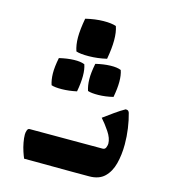

<svg xmlns="http://www.w3.org/2000/svg" viewBox="-107 -805 806 895"><g transform="rotate(15 296.0 -357.5)"><path d="M80 -140Q120 -140 168 -140Q216 -140 265 -140Q314 -140 357.5 -140Q401 -140 432 -140Q444 -140 448 -151Q452 -162 452 -169Q452 -195 431.5 -225.5Q411 -256 391 -278Q414 -295 440 -313.5Q466 -332 489 -345Q498 -345 502 -341Q506 -337 507 -332Q516 -301 521.5 -262.5Q527 -224 527 -186Q527 -135 516 -92.5Q505 -50 478.5 -24.5Q452 1 405 1Q370 1 323 1Q276 1 228.5 0.5Q181 0 143.5 0Q106 0 91 0Q86 -11 79.5 -30.5Q73 -50 69 -71.5Q65 -93 65 -110Q65 -120 68.5 -130Q72 -140 80 -140ZM197 -546Q187 -575 187 -612Q187 -649 197 -704Q243 -715 282.5 -715.5Q322 -716 344 -708Q363 -654 344 -550Q301 -540 259 -539.5Q217 -539 197 -546ZM126 -364Q118 -388 117.5 -419Q117 -450 126 -495Q164 -504 196.5 -505Q229 -506 248 -498Q264 -453 248 -367Q211 -359 177 -358.5Q143 -358 126 -364ZM297 -382Q289 -406 288.5 -437Q288 -468 297 -513Q335 -522 367.5 -523Q400 -524 419 -516Q435 -471 419 -386Q382 -377 348 -376.5Q314 -376 297 -382Z"/></g></svg>

Font: Ruwudu
Style: Bold
Weight: 700
Designer: Becca Hirsbrunner Spalinger
Foundry: SIL International
Version: Version 3.000